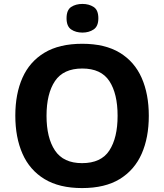

<svg xmlns="http://www.w3.org/2000/svg" viewBox="-20 -948 836 978"><path d="M738 -358Q738 -247 701.5 -164.5Q665 -82 590 -36Q515 10 398 10Q282 10 206.5 -36Q131 -82 94.5 -165Q58 -248 58 -359Q58 -470 94.5 -552Q131 -634 206.5 -679.5Q282 -725 399 -725Q515 -725 590 -679.5Q665 -634 701.5 -551.5Q738 -469 738 -358ZM217 -358Q217 -246 260 -181.5Q303 -117 398 -117Q495 -117 537 -181.5Q579 -246 579 -358Q579 -471 537 -535Q495 -599 399 -599Q303 -599 260 -535Q217 -471 217 -358ZM400 -928Q433 -928 457 -912.5Q481 -897 481 -855Q481 -814 457 -798Q433 -782 400 -782Q366 -782 342.5 -798Q319 -814 319 -855Q319 -897 342.5 -912.5Q366 -928 400 -928Z"/></svg>

Font: Noto IKEA Latin
Style: Bold
Weight: 700
Designer: Monotype Design Team
Foundry: Monotype Imaging Inc.
Version: Version 1.0